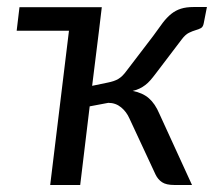

<svg xmlns="http://www.w3.org/2000/svg" viewBox="-20 -527 616 547"><path d="M569.5 -507 560.5 -461Q558.5 -450 552.2 -446.8Q546 -443.5 537.2 -441Q528.5 -438.5 518.2 -433.5Q508 -428.5 497.5 -414.5L423 -316.5Q415.5 -306.5 408.5 -298.5Q401.5 -290.5 394 -284.8Q386.5 -279 377.8 -274.8Q369 -270.5 358 -268Q386.5 -262.5 404.2 -247Q422 -231.5 434 -203L527 0H476.5Q453.5 0 441.8 -7.8Q430 -15.5 423 -30L349 -189Q340.5 -208.5 325 -221.2Q309.5 -234 288.5 -234L235.5 -224L208.5 0H123L176.5 -439.5H27.5L35.5 -506.5H270L262 -439.5L242.5 -282.5L286 -291.5Q296 -293.5 303.5 -296Q311 -298.5 317.2 -302.2Q323.5 -306 329 -311.5Q334.5 -317 340 -324.5L416 -424Q431.5 -446 443.5 -461.8Q455.5 -477.5 468 -487.5Q480.5 -497.5 495.5 -502.2Q510.5 -507 532 -507Z"/></svg>

Font: Lato 2
Style: Italic
Weight: 400
Italic angle: -7°
Designer: Lukasz Dziedzic with Adam Twardoch and Botio Nikoltchev
Foundry: tyPoland Lukasz Dziedzic
Version: Version 2.015; 2015-08-06; http://www.latofonts.com/